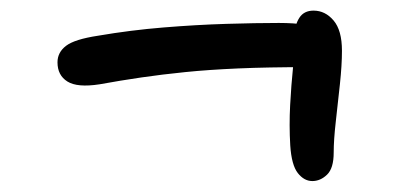

<svg xmlns="http://www.w3.org/2000/svg" viewBox="-20 -504 740 358"><path d="M165.6 -346.8Q124.2 -340.4 105.7 -352Q87.2 -363.6 87.2 -387.8Q87.2 -406.4 103.2 -418.6Q119.2 -430.8 162.8 -437.4Q223.6 -447.8 284.9 -452.8Q346.2 -457.8 401.9 -459.5Q457.6 -461.2 500 -461.2Q556.6 -461.2 579.1 -448.6Q601.6 -436 601.6 -414.8Q601.6 -398.4 590.2 -388.6Q578.8 -378.8 553.2 -378.8Q479.2 -378.8 424.2 -376.4Q369.2 -374 325.6 -369.6Q282 -365.2 243.6 -359.6Q205.2 -354 165.6 -346.8ZM562.4 -166.4Q547 -166.4 535.3 -181.3Q523.6 -196.2 521.2 -232.8Q519 -270.4 521 -308Q523 -345.6 526.5 -379.7Q530 -413.8 529.8 -439.6Q529.6 -457.6 538.2 -470.9Q546.8 -484.2 564.6 -484.2Q586.4 -484.2 602 -465.8Q617.6 -447.4 617.6 -409.4Q617.6 -382.8 613.8 -347.1Q610 -311.4 606.1 -277.2Q602.2 -243 602.2 -219.6Q602.2 -190.2 589.8 -178.3Q577.4 -166.4 562.4 -166.4Z"/></svg>

Font: Shantell Sans Light
Style: Regular
Weight: 300
Designer: Stephen Nixon, Anya Danilova, Shantell Martin
Foundry: Arrow Type
Version: Version 1.011;[c5ecc13dd]